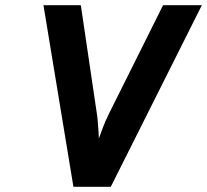

<svg xmlns="http://www.w3.org/2000/svg" viewBox="-20 -720 798 740"><path d="M263 0 147.5 -700H291.5L352.5 -287.5Q355 -272 356.8 -251.8Q358.5 -231.5 359.8 -213.5Q361 -195.5 361 -186Q366 -200.5 376.2 -227.5Q386.5 -254.5 400 -282L608.5 -700H758L407 0Z"/></svg>

Font: Overpass ExtraBold
Style: Italic
Weight: 800
Italic angle: -10°
Designer: Delve Withrington, Dave Bailey, Thomas Jockin
Foundry: Delve Fonts LLC
Version: Version 4.000